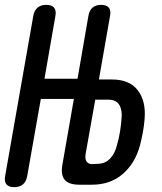

<svg xmlns="http://www.w3.org/2000/svg" viewBox="-45 -760 665 790"><path d="M259 -353H123L67 -36Q63 -13 49.5 -1.5Q36 10 13 10Q-9 10 -18.5 -1.5Q-28 -13 -24 -35L92 -695Q96 -717 109.5 -728.5Q123 -740 145 -740Q168 -740 177.5 -728.5Q187 -717 183 -695L138 -436H274L319 -696Q323 -718 336 -729Q349 -740 371 -740Q393 -740 402.5 -729Q412 -718 408 -696L362 -433H415Q488 -433 522 -388.5Q556 -344 550 -271Q548 -244 543 -216.5Q538 -189 531 -162Q511 -88 460 -44Q409 0 333 0H281Q238 0 221 -20.5Q204 -41 212 -84ZM307 -125Q304 -104 312.5 -93.5Q321 -83 341 -85L358 -86Q389 -87 408.5 -108Q428 -129 436 -162Q444 -189 448.5 -216.5Q453 -244 455 -271Q459 -306 446 -328Q433 -350 400 -350H347Z"/></svg>

Font: Maple Mono Medium
Style: Italic
Weight: 500
Italic angle: -10°
Monospace: yes
Designer: subframe7536
Version: Version 7.000